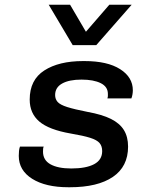

<svg xmlns="http://www.w3.org/2000/svg" viewBox="-20 -778 640 808"><path d="M268 10Q172 10 115.5 -25.5Q59 -61 59 -122Q59 -133 60 -143Q61 -153 64 -161H164Q162 -157 161.5 -152.5Q161 -148 161 -140Q161 -104 192.5 -86.5Q224 -69 280 -69Q342 -69 376 -87Q410 -105 410 -142Q410 -163 399 -176Q388 -189 359.5 -198Q331 -207 278 -216Q186 -232 145.5 -266.5Q105 -301 105 -359Q105 -442 166.5 -481.5Q228 -521 329 -521H336Q432 -521 485.5 -487Q539 -453 539 -398Q539 -390 537.5 -381Q536 -372 533 -364H432Q434 -370 434 -374Q434 -378 434 -383Q434 -413 404 -428Q374 -443 323 -443Q271 -443 241.5 -426.5Q212 -410 212 -378Q212 -361 222.5 -349Q233 -337 263 -327.5Q293 -318 349 -307Q410 -296 447 -277.5Q484 -259 501.5 -230.5Q519 -202 519 -161Q519 -77 455 -33.5Q391 10 274 10ZM534 -758 385 -588H286L185 -758H275L367 -601H304L440 -758Z"/></svg>

Font: Chivo Mono Medium
Style: Italic
Weight: 500
Italic angle: -8.05°
Monospace: yes
Designer: Hector Gatti
Foundry: Omnibus-Type
Version: Version 1.008